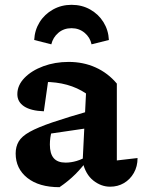

<svg xmlns="http://www.w3.org/2000/svg" viewBox="-20 -766 591 797"><path d="M437 9Q400 9 367.5 -16.5Q335 -42 323 -94L337 -378Q266 -426 163 -426Q147 -426 131.5 -424.5Q116 -423 101 -420L184 -459L162 -304Q108 -306 80 -324.5Q52 -343 52 -375Q52 -412 81.5 -442.5Q111 -473 159.5 -491Q208 -509 265 -509Q326 -509 377 -486Q428 -463 465 -419V-100L551 -110Q551 -75 535.5 -48Q520 -21 494.5 -6Q469 9 437 9ZM227 11Q142 11 93.5 -27.5Q45 -66 45 -129Q45 -157 57.5 -178.5Q70 -200 103 -218.5Q136 -237 197.5 -258Q259 -279 357 -307V-236L153 -206L196 -225Q191 -210 189 -195Q187 -180 187 -166Q187 -128 203 -109.5Q219 -91 252 -91Q275 -91 298.5 -98Q322 -105 348 -121V-109Q323 -73 293.5 -43.5Q264 -14 227 11ZM277 -746Q320 -746 354.5 -726.5Q389 -707 409.5 -674Q430 -641 432 -600L360 -582Q354 -611 331 -630Q308 -649 277 -649Q245 -649 222.5 -630Q200 -611 193 -582L122 -600Q124 -641 144.5 -674Q165 -707 200 -726.5Q235 -746 277 -746Z"/></svg>

Font: Piazzolla Thin ExtraBold
Style: Regular
Weight: 800
Version: Version 2.005